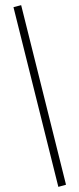

<svg xmlns="http://www.w3.org/2000/svg" viewBox="-20 -604 308 744"><path d="M32.2 -576.2 62 -584 235.8 111.8 206.1 120.1Z"/></svg>

Font: Gawaa
Style: Regular
Weight: 400
Designer: T. Christopher White
Version: Version 1.0